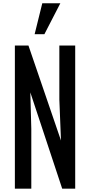

<svg xmlns="http://www.w3.org/2000/svg" viewBox="-20 -1133 540 1153"><path d="M69.3 0V-859.4H150.9L346.2 -289.1L336.4 -534.7V-859.4H431.6V0H353.5L162.1 -578.1L168 -359.4V0ZM188 -927.7 233.9 -1113.3H342.3L246.6 -927.7Z"/></svg>

Font: Antonio Medium
Style: Regular
Weight: 500
Designer: Vernon Adams
Foundry: Vernon Adams
Version: Version 1.002